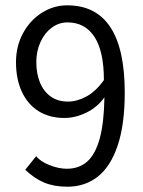

<svg xmlns="http://www.w3.org/2000/svg" viewBox="-20 -688 537 720"><path d="M230.5 -55.2Q276.4 -55.2 306.9 -82Q337.4 -108.9 353.8 -168Q370.1 -227.1 371.6 -323.2Q345.7 -286.1 304.2 -265.9Q262.7 -245.6 221.2 -245.6Q166 -245.6 125.2 -270.8Q84.5 -295.9 62.3 -343.3Q40 -390.6 40 -455.1Q40 -514.6 66.4 -563.5Q92.8 -612.3 137 -640.1Q181.2 -668 231.9 -668Q447.8 -668 447.8 -340.8Q447.8 -220.7 421.1 -141.8Q394.5 -63 346.4 -25.4Q298.3 12.2 232.9 12.2Q183.1 12.2 146 -3.2Q108.9 -18.6 74.7 -51.3L115.7 -102.5Q130.4 -83 165 -69.1Q199.7 -55.2 230.5 -55.2ZM232.9 -604Q200.7 -604 174.1 -584.2Q147.5 -564.5 131.8 -530.5Q116.2 -496.6 116.2 -455.1Q116.2 -412.6 129.6 -379.2Q143.1 -345.7 169.7 -326.4Q196.3 -307.1 234.9 -307.1Q269 -307.1 304.2 -326.2Q339.4 -345.2 369.6 -387.7Q369.6 -495.6 334.2 -549.8Q298.8 -604 232.9 -604Z"/></svg>

Font: Varta
Style: Regular
Weight: 400
Designer: Joana Correia, Viktoriya Grabowska, Eben Sorkin
Foundry: Sorkin Type
Version: Version 1.002; ttfautohint (v1.3) -l 8 -r 24 -G 200 -x 12 -H